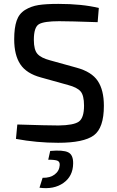

<svg xmlns="http://www.w3.org/2000/svg" viewBox="-20 -722 603 987"><path d="M330 -285 190 -324Q116 -344 84.5 -391.5Q53 -439 53 -520Q53 -579 65.5 -615.5Q78 -652 109 -671Q140 -690 178 -696Q216 -702 280 -702Q402 -702 488 -681L482 -608Q337 -613 284 -613Q206 -613 180 -597.5Q154 -582 154 -517Q154 -466 172.5 -445Q191 -424 237 -412L374 -374Q451 -353 482.5 -306Q514 -259 514 -178Q514 -64 462 -26Q410 12 279 12Q169 12 62 -8L69 -82Q225 -77 281 -77Q359 -78 385.5 -97Q412 -116 412 -179Q412 -232 394 -252.5Q376 -273 330 -285ZM228 99 238 54Q304 48 330.5 61Q357 74 356 119Q355 184 306 218.5Q257 253 183 243L199 192Q237 193 261 175Q285 157 287 127Q288 110 276 104.5Q264 99 228 99Z"/></svg>

Font: Exo 2.0 Medium
Style: Regular
Weight: 500
Designer: Natanael Gama
Version: Version 1.001;PS 001.001;hotconv 1.0.70;makeotf.lib2.5.58329